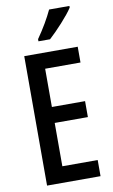

<svg xmlns="http://www.w3.org/2000/svg" viewBox="-102 -992 612 1043"><g transform="rotate(-10 204.5 -470.0)"><path d="M359 -931V-940H247C226 -895 197 -845 160 -792V-780H224C266 -818 333 -890 359 -931ZM365 0V-89H170V-328H353V-416H170V-627H365V-714H70V0Z"/></g></svg>

Font: Noto Sans Arabic UI XCn Md
Style: Regular
Weight: 500
Width: 2
Designer: Monotype Design Team, Nadine Chahine and Nizar Qandah
Foundry: Monotype Imaging Inc.
Version: Version 2.010